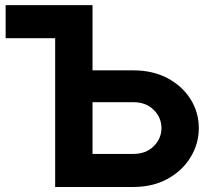

<svg xmlns="http://www.w3.org/2000/svg" viewBox="-20 -743 844 763"><path d="M347.7 -463.4H509.8Q587.9 -463.4 646.5 -431.9Q705.1 -400.4 737.5 -348.4Q770 -296.4 770 -233.9Q770 -171.9 737.5 -118.4Q705.1 -64.9 646.5 -32.5Q587.9 0 509.8 0H199.2V-591.3H2.4V-722.7H347.7ZM347.7 -131.3H509.8Q560.1 -131.3 590.8 -161.9Q621.6 -192.4 621.6 -233.9Q621.6 -275.9 590.8 -306.4Q560.1 -336.9 509.8 -336.9H347.7Z"/></svg>

Font: Giphurs
Style: Bold
Weight: 700
Version: Version 0.920; ttfautohint (v1.8.4.7-5d5b)